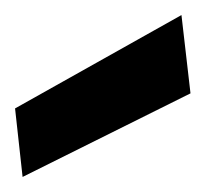

<svg xmlns="http://www.w3.org/2000/svg" viewBox="-20 -780 273 255"><path d="M10 -545 0 -636 221 -760 233 -656Z"/></svg>

Font: DM Sans 16pt
Style: Bold
Weight: 700
Version: Version 4.004;gftools[0.9.30]